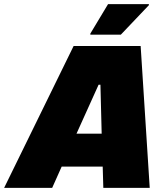

<svg xmlns="http://www.w3.org/2000/svg" viewBox="-79 -911 796 931"><path d="M-59 0 278 -688H603L647 0H422L419 -103H220L174 0ZM292 -263H414L408 -500H399ZM359 -743V-748L445 -891H643V-886L507 -743Z"/></svg>

Font: Saira Thin Black
Style: Italic
Weight: 900
Italic angle: -12°
Version: Version 1.101